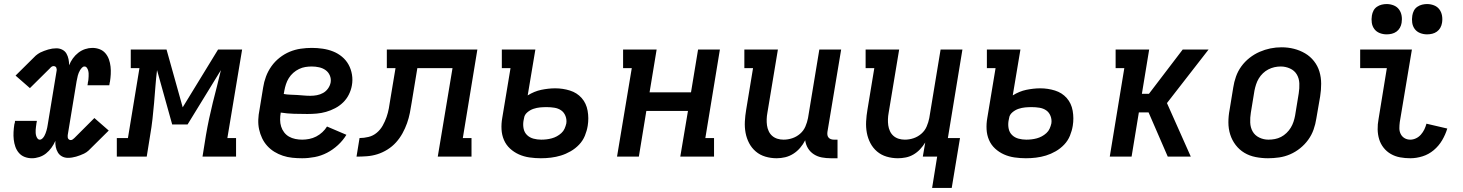

<svg xmlns="http://www.w3.org/2000/svg" viewBox="-20 -775 7240 950"><path d="M138 8Q119 8 102 1.5Q85 -5 73.5 -18.5Q62 -32 56 -49Q50 -66 48 -84.5Q46 -103 47 -122Q48 -141 51 -160Q52 -162 52.5 -165Q53 -168 54 -171Q54 -173 54 -174Q54 -175 54 -177H162Q162 -175 162 -174Q162 -173 162 -172Q161 -169 160.5 -166.5Q160 -164 160 -162Q159 -155 158 -147.5Q157 -140 156.5 -132.5Q156 -125 156.5 -117.5Q157 -110 159 -103Q161 -96 165.5 -90Q170 -84 177 -84Q184 -84 190 -90Q196 -96 199.5 -102.5Q203 -109 205.5 -115.5Q208 -122 210 -129Q212 -136 213.5 -143Q215 -150 216 -157L260 -424Q261 -428 260.5 -432.5Q260 -437 258.5 -440.5Q257 -444 253 -446Q249 -448 245 -448Q240 -448 235.5 -445Q231 -442 228 -438L128 -339L57 -401L157 -500Q162 -504 167.5 -508Q173 -512 179 -515Q198 -524 218.5 -530Q239 -536 259 -536Q275 -536 288.5 -529Q302 -522 309 -509.5Q316 -497 319 -482.5Q322 -468 322 -452Q329 -470 340.5 -486Q352 -502 367.5 -514Q383 -526 401 -532Q419 -538 437 -538Q437 -538 437 -538Q437 -538 437 -538Q456 -538 473 -531.5Q490 -525 501.5 -511.5Q513 -498 519 -481Q525 -464 527 -445.5Q529 -427 528 -408Q527 -389 524 -370Q523 -368 522.5 -365Q522 -362 522 -359Q521 -357 521 -356Q521 -355 521 -353H413Q413 -355 413 -356Q413 -357 414 -358Q414 -361 414.5 -363.5Q415 -366 415 -368Q417 -375 417.5 -382.5Q418 -390 418.5 -397.5Q419 -405 418.5 -412.5Q418 -420 416 -427Q414 -434 409.5 -440Q405 -446 398 -446Q391 -446 385.5 -440Q380 -434 376 -427.5Q372 -421 369.5 -414.5Q367 -408 365 -401Q363 -394 362 -387Q361 -380 359 -373L315 -106Q315 -102 315 -97.5Q315 -93 317 -89.5Q319 -86 322.5 -84Q326 -82 330 -82Q335 -82 339.5 -85Q344 -88 348 -92L447 -191L518 -129L418 -30Q414 -26 408 -22Q402 -18 396 -15Q377 -6 356.5 0Q336 6 316 6Q300 6 287 -1Q274 -8 266.5 -20.5Q259 -33 256 -47.5Q253 -62 254 -78Q246 -60 234.5 -44Q223 -28 208 -16Q193 -4 174.5 2Q156 8 138 8Q138 8 138 8Q138 8 138 8Z M558 0V-92H613L670 -438H627V-530H804L884 -244L1059 -530H1178L1105 -92H1148V0H982L999 -106Q1006 -147 1014.5 -187Q1023 -227 1033 -267.5Q1043 -308 1053.5 -348Q1064 -388 1073 -428L908 -159H832L757 -428Q752 -388 749 -347.5Q746 -307 742.5 -266.5Q739 -226 734.5 -186Q730 -146 723 -106L706 0Z M1475 8Q1450 8 1426 5.5Q1402 3 1379.5 -4.5Q1357 -12 1337.5 -24Q1318 -36 1302.5 -53Q1287 -70 1277 -91Q1267 -112 1262 -135Q1257 -158 1258 -183Q1259 -208 1264 -232L1282 -342Q1286 -369 1296 -396Q1306 -423 1323 -447Q1340 -471 1363.5 -489.5Q1387 -508 1413.5 -519Q1440 -530 1468 -534Q1496 -538 1523 -538Q1550 -538 1577 -534Q1604 -530 1628 -520.5Q1652 -511 1672 -494.5Q1692 -478 1704.5 -455.5Q1717 -433 1721.5 -406Q1726 -379 1721 -352Q1717 -329 1706 -307Q1695 -285 1677.5 -268Q1660 -251 1638 -239.5Q1616 -228 1593 -221.5Q1570 -215 1547 -213Q1524 -211 1501 -211Q1468 -211 1434.5 -212Q1401 -213 1369 -218V-217Q1366 -200 1366 -182.5Q1366 -165 1371 -149Q1376 -133 1386 -120Q1396 -107 1410 -99Q1424 -91 1441 -87.5Q1458 -84 1475 -84Q1492 -84 1510 -87.5Q1528 -91 1544.5 -99.5Q1561 -108 1575 -121Q1589 -134 1598 -149L1694 -108Q1677 -80 1652 -57Q1627 -34 1598 -19Q1569 -4 1537.5 2Q1506 8 1475 8ZM1516 -301Q1532 -301 1548 -304Q1564 -307 1578.5 -315Q1593 -323 1603 -337Q1613 -351 1616 -367Q1619 -385 1612 -401.5Q1605 -418 1591 -428Q1577 -438 1559 -442Q1541 -446 1523 -446Q1507 -446 1491 -443.5Q1475 -441 1459.5 -433.5Q1444 -426 1431 -414.5Q1418 -403 1409 -388.5Q1400 -374 1395 -358.5Q1390 -343 1387 -327L1384 -310Q1400 -307 1417 -306.5Q1434 -306 1450.5 -305Q1467 -304 1483 -302.5Q1499 -301 1516 -301Z M1744 0 1759 -92Q1781 -92 1803.5 -97.5Q1826 -103 1844 -118Q1862 -133 1873.5 -153.5Q1885 -174 1892.5 -195.5Q1900 -217 1904 -239Q1908 -261 1911 -282L1937 -438H1894V-530H2342L2270 -92H2313V0H2146L2219 -438H2045L2017 -268Q2013 -242 2008 -216.5Q2003 -191 1994 -165.5Q1985 -140 1971.5 -115.5Q1958 -91 1939.5 -70.5Q1921 -50 1897 -35Q1873 -20 1847.5 -12Q1822 -4 1796 -2Q1770 0 1744 0Z M2656 8Q2628 8 2600 4Q2572 0 2547.5 -11Q2523 -22 2503.5 -40Q2484 -58 2473.5 -82.5Q2463 -107 2461.5 -135Q2460 -163 2465 -191L2506 -438H2463V-530H2629L2591 -303Q2607 -313 2624 -320Q2641 -327 2658 -330.5Q2675 -334 2692.5 -336Q2710 -338 2727 -338Q2765 -338 2800 -327Q2835 -316 2858 -290Q2881 -264 2887.5 -227Q2894 -190 2888 -153Q2884 -128 2874 -103.5Q2864 -79 2845.5 -59.5Q2827 -40 2803.5 -26.5Q2780 -13 2755.5 -5.5Q2731 2 2706 5Q2681 8 2656 8ZM2658 -84Q2671 -84 2684 -85.5Q2697 -87 2710 -90.5Q2723 -94 2735 -100.5Q2747 -107 2757.5 -116.5Q2768 -126 2773.5 -138.5Q2779 -151 2782 -164Q2785 -183 2778 -201Q2771 -219 2756.5 -229Q2742 -239 2723 -242Q2704 -245 2685 -245Q2668 -245 2652 -243.5Q2636 -242 2619.5 -236.5Q2603 -231 2589 -219Q2575 -207 2573 -191L2570 -176Q2567 -156 2571 -137.5Q2575 -119 2588 -106.5Q2601 -94 2619.5 -89Q2638 -84 2658 -84Z M3033 0 3106 -438H3063V-530H3229L3194 -318H3399L3434 -530H3542L3470 -92H3513V0H3346L3384 -226H3178L3141 0Z M3823 8Q3794 8 3767 0Q3740 -8 3719.5 -25.5Q3699 -43 3686.5 -67Q3674 -91 3669 -118Q3664 -145 3665.5 -174Q3667 -203 3672 -232L3706 -438H3663V-530H3829L3777 -217Q3774 -201 3773.5 -185.5Q3773 -170 3775 -155Q3777 -140 3783.5 -126Q3790 -112 3801 -102.5Q3812 -93 3826.5 -88.5Q3841 -84 3857 -84Q3879 -84 3900 -91Q3921 -98 3938.5 -113Q3956 -128 3965 -149Q3974 -170 3978 -191L4034 -530H4142L4074 -122Q4073 -114 4074 -107Q4075 -100 4079.5 -94.5Q4084 -89 4091 -86.5Q4098 -84 4106 -84H4124V8H4091Q4068 8 4046.5 4Q4025 0 4007 -11.5Q3989 -23 3978 -41Q3967 -59 3964 -81Q3954 -61 3939 -43.5Q3924 -26 3905 -14Q3886 -2 3865 3Q3844 8 3823 8Z M4592 155 4617 0H4546L4558 -70Q4547 -52 4532.5 -36.5Q4518 -21 4500 -10.5Q4482 0 4462 4Q4442 8 4423 8Q4394 8 4367 0Q4340 -8 4319.5 -25.5Q4299 -43 4286.5 -67Q4274 -91 4269 -118Q4264 -145 4265.5 -174Q4267 -203 4272 -232L4306 -438H4263V-530H4429L4377 -217Q4374 -201 4373.5 -185.5Q4373 -170 4375 -155Q4377 -140 4383.5 -126Q4390 -112 4401 -102.5Q4412 -93 4426.5 -88.5Q4441 -84 4457 -84Q4479 -84 4500 -91Q4521 -98 4538.5 -113Q4556 -128 4565 -149Q4574 -170 4578 -191L4634 -530H4742L4670 -92H4730L4689 155Z M5056 8Q5028 8 5000 4Q4972 0 4947.5 -11Q4923 -22 4903.5 -40Q4884 -58 4873.5 -82.5Q4863 -107 4861.5 -135Q4860 -163 4865 -191L4906 -438H4863V-530H5029L4991 -303Q5007 -313 5024 -320Q5041 -327 5058 -330.5Q5075 -334 5092.5 -336Q5110 -338 5127 -338Q5165 -338 5200 -327Q5235 -316 5258 -290Q5281 -264 5287.5 -227Q5294 -190 5288 -153Q5284 -128 5274 -103.5Q5264 -79 5245.5 -59.5Q5227 -40 5203.5 -26.5Q5180 -13 5155.5 -5.5Q5131 2 5106 5Q5081 8 5056 8ZM5058 -84Q5071 -84 5084 -85.5Q5097 -87 5110 -90.5Q5123 -94 5135 -100.5Q5147 -107 5157.5 -116.5Q5168 -126 5173.5 -138.5Q5179 -151 5182 -164Q5185 -183 5178 -201Q5171 -219 5156.5 -229Q5142 -239 5123 -242Q5104 -245 5085 -245Q5068 -245 5052 -243.5Q5036 -242 5019.5 -236.5Q5003 -231 4989 -219Q4975 -207 4973 -191L4970 -176Q4967 -156 4971 -137.5Q4975 -119 4988 -106.5Q5001 -94 5019.5 -89Q5038 -84 5058 -84Z M5471 0 5543 -438H5500V-530H5666L5630 -311H5665L5832 -530H5960L5754 -265L5872 0H5758L5663 -219H5615L5579 0Z M6254 8Q6223 8 6192.5 2Q6162 -4 6137 -19Q6112 -34 6094 -57.5Q6076 -81 6067 -109.5Q6058 -138 6058 -169.5Q6058 -201 6064 -232L6082 -342Q6086 -369 6095.5 -396Q6105 -423 6122 -446.5Q6139 -470 6162.5 -488.5Q6186 -507 6212.5 -518.5Q6239 -530 6266 -535.5Q6293 -541 6321 -541Q6353 -541 6382.5 -533.5Q6412 -526 6437.5 -511Q6463 -496 6481.5 -472.5Q6500 -449 6508.5 -420.5Q6517 -392 6517 -360.5Q6517 -329 6512 -298L6493 -188Q6489 -161 6479.5 -134Q6470 -107 6453 -83.5Q6436 -60 6413 -41.5Q6390 -23 6363.5 -11.5Q6337 0 6309 4Q6281 8 6254 8ZM6256 -84Q6272 -84 6288 -87Q6304 -90 6318.5 -97.5Q6333 -105 6345.5 -117Q6358 -129 6366.5 -143Q6375 -157 6380 -172Q6385 -187 6388 -203L6406 -313Q6410 -338 6409 -362.5Q6408 -387 6396.5 -406.5Q6385 -426 6363 -436Q6341 -446 6317 -446Q6301 -446 6285.5 -442.5Q6270 -439 6255.5 -431.5Q6241 -424 6229 -412.5Q6217 -401 6208.5 -387Q6200 -373 6195 -357.5Q6190 -342 6187 -327L6169 -217Q6165 -193 6166 -168.5Q6167 -144 6178 -124.5Q6189 -105 6210.5 -94.5Q6232 -84 6256 -84Q6256 -84 6256 -84Q6256 -84 6256 -84Z M6958 8Q6932 8 6907.5 3.5Q6883 -1 6862 -13Q6841 -25 6826 -44Q6811 -63 6804 -86Q6797 -109 6796.5 -134.5Q6796 -160 6801 -186L6842 -438H6710V-530H6966L6906 -171Q6904 -155 6904 -140Q6904 -125 6910.5 -112Q6917 -99 6929.5 -91.5Q6942 -84 6958 -84Q6972 -84 6986 -90.5Q7000 -97 7010.5 -109Q7021 -121 7027.5 -134.5Q7034 -148 7038 -163L7141 -139Q7132 -109 7115.5 -81Q7099 -53 7074 -32Q7049 -11 7018.5 -1.5Q6988 8 6958 8ZM7041 -605Q7023 -605 7006.5 -611.5Q6990 -618 6980 -631.5Q6970 -645 6967.5 -662.5Q6965 -680 6968 -698Q6970 -711 6976 -722.5Q6982 -734 6993 -741.5Q7004 -749 7016.5 -752Q7029 -755 7041 -755Q7059 -755 7075.5 -748.5Q7092 -742 7102 -728.5Q7112 -715 7115 -697.5Q7118 -680 7115 -662Q7113 -649 7106.5 -637.5Q7100 -626 7089.5 -618.5Q7079 -611 7066.5 -608Q7054 -605 7041 -605ZM6841 -605Q6823 -605 6806.5 -611.5Q6790 -618 6780 -631.5Q6770 -645 6767.5 -662.5Q6765 -680 6768 -698Q6770 -711 6776 -722.5Q6782 -734 6793 -741.5Q6804 -749 6816.5 -752Q6829 -755 6841 -755Q6859 -755 6875.5 -748.5Q6892 -742 6902 -728.5Q6912 -715 6915 -697.5Q6918 -680 6915 -662Q6913 -649 6906.5 -637.5Q6900 -626 6889.5 -618.5Q6879 -611 6866.5 -608Q6854 -605 6841 -605Z"/></svg>

Font: Iosevka Slab Semibold Extended
Style: Italic
Weight: 600
Width: 7
Italic angle: -9°
Monospace: yes
Designer: Belleve Invis
Foundry: Belleve Invis
Version: Version 11.1.0; ttfautohint (v1.8.3)